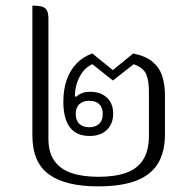

<svg xmlns="http://www.w3.org/2000/svg" viewBox="-20 -652 686 682"><path d="M328 10Q213 10 154 -32.5Q95 -75 95 -171V-632Q115 -632 127.5 -629Q140 -626 146 -616Q152 -606 152 -584V-159Q152 -111 173 -81Q194 -51 233.5 -37.5Q273 -24 330 -24Q389 -24 429 -38.5Q469 -53 489 -85.5Q509 -118 509 -170V-327Q509 -365 499.5 -388Q490 -411 455 -424L381 -366L308 -424Q286 -414 272.5 -395Q259 -376 252.5 -354Q246 -332 246 -310L250 -308Q260 -317 272 -321.5Q284 -326 301 -326Q337 -326 359.5 -305.5Q382 -285 382 -248Q382 -213 360 -191Q338 -169 298 -169Q252 -169 228.5 -199.5Q205 -230 205 -291Q205 -333 216.5 -367Q228 -401 251 -425.5Q274 -450 308 -462L381 -403L453 -462Q498 -453 522.5 -432Q547 -411 556.5 -381Q566 -351 566 -313V-176Q566 -113 541.5 -72Q517 -31 464.5 -10.5Q412 10 328 10ZM297 -200Q319 -200 332 -212Q345 -224 345 -247Q345 -270 332.5 -282Q320 -294 297 -294Q275 -294 262 -282Q249 -270 249 -247Q249 -224 262 -212Q275 -200 297 -200Z"/></svg>

Font: Noto Serif Thai Light
Style: Regular
Weight: 300
Version: Version 2.001